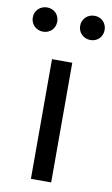

<svg xmlns="http://www.w3.org/2000/svg" viewBox="-112 -813 501 858"><g transform="rotate(10 138.0 -383.5)"><path d="M92 0H184V-543H92ZM31 -657C63 -657 86 -681 86 -712C86 -743 63 -767 31 -767C-1 -767 -25 -743 -25 -712C-25 -681 -1 -657 31 -657ZM246 -657C278 -657 301 -681 301 -712C301 -743 278 -767 246 -767C214 -767 190 -743 190 -712C190 -681 214 -657 246 -657Z"/></g></svg>

Font: Noto Sans KR
Style: Regular
Weight: 400
Designer: Ryoko NISHIZUKA 西塚涼子 (kana, bopomofo & ideographs); Paul D. Hunt (Latin, Greek & Cyrillic); Sandoll Communications 산돌커뮤니
Foundry: Adobe
Version: Version 2.004;hotconv 1.0.118;makeotfexe 2.5.65603